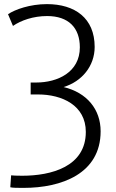

<svg xmlns="http://www.w3.org/2000/svg" viewBox="-20 -728 564 933"><path d="M43 -602C82 -629 142 -650 209 -650C313 -650 368 -593 368 -498C368 -377 260 -327 156 -327H129V-269H165C282 -269 397 -216 397 -87C397 82 229 126 88 126C61 126 41 125 34 124L30 182C41 185 67 185 95 185C279 185 469 116 469 -90C469 -197 402 -278 289 -305C378 -332 440 -407 440 -500C440 -640 344 -708 208 -708C126 -708 53 -682 19 -659Z"/></svg>

Font: Repo Light
Style: Regular
Weight: 300
Designer: Stefan Peev
Foundry: Context Ltd
Version: Version 001.502